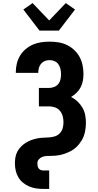

<svg xmlns="http://www.w3.org/2000/svg" viewBox="-20 -1014 640 1249"><path d="M261 215Q238 215 214.5 211.5Q191 208 169 198.5Q147 189 129 174Q111 159 99 138.5Q87 118 82 94.5Q77 71 77 48Q77 28 80.5 8.5Q84 -11 93 -28Q102 -45 116 -59.5Q130 -74 146.5 -84.5Q163 -95 181.5 -102Q200 -109 219 -113Q238 -117 257.5 -118Q277 -119 296.5 -120Q316 -121 335 -126.5Q354 -132 368 -146Q382 -160 387.5 -179.5Q393 -199 393 -218Q393 -238 388 -257.5Q383 -277 370.5 -292.5Q358 -308 339 -315Q320 -322 300 -322H233V-442H300Q317 -442 333 -448.5Q349 -455 359.5 -468Q370 -481 373.5 -497.5Q377 -514 377 -531Q377 -548 373.5 -564.5Q370 -581 360.5 -595Q351 -609 335.5 -616Q320 -623 303 -623Q287 -623 272.5 -617.5Q258 -612 248 -600.5Q238 -589 233.5 -574Q229 -559 229 -543V-540H83V-548Q83 -575 90 -602.5Q97 -630 111.5 -653.5Q126 -677 147.5 -695Q169 -713 194.5 -724Q220 -735 247.5 -739Q275 -743 303 -743Q332 -743 360.5 -738.5Q389 -734 415 -721.5Q441 -709 462.5 -689Q484 -669 497.5 -644Q511 -619 517 -590.5Q523 -562 523 -533Q523 -511 519 -488.5Q515 -466 504.5 -446Q494 -426 477.5 -410Q461 -394 442 -383Q465 -372 484 -354Q503 -336 516 -314Q529 -292 534 -266.5Q539 -241 539 -215Q539 -200 537.5 -185.5Q536 -171 533 -157Q530 -143 525 -129Q520 -115 512.5 -102.5Q505 -90 496 -78.5Q487 -67 476.5 -57Q466 -47 453.5 -39Q441 -31 428 -25Q415 -19 401 -14Q387 -9 373 -6Q359 -3 344 -1.5Q329 0 314.5 0Q300 0 285.5 0.5Q271 1 257 6Q243 11 233 22Q223 33 223 48Q223 56 224.5 65Q226 74 231 81Q236 88 244 91.5Q252 95 261 95H300V215ZM237 -815 132 -952 192 -994 300 -881 408 -994 468 -952 363 -815Z"/></svg>

Font: Iosevka Aile Heavy
Style: Regular
Weight: 900
Designer: Belleve Invis
Foundry: Belleve Invis
Version: Version 31.1.0; ttfautohint (v1.8.4)